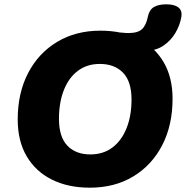

<svg xmlns="http://www.w3.org/2000/svg" viewBox="-20 -858 861 889"><path d="M396 11Q295 11 220 -26.5Q145 -64 103.5 -134.5Q62 -205 62 -305Q62 -427 110 -519.5Q158 -612 244.5 -664Q331 -716 445 -716Q546 -716 621 -678.5Q696 -641 737.5 -570.5Q779 -500 779 -401Q779 -278 731 -185.5Q683 -93 597 -41Q511 11 396 11ZM398 -143Q458 -143 500.5 -175Q543 -207 566 -264.5Q589 -322 589 -397Q589 -481 549.5 -521.5Q510 -562 442 -562Q383 -562 340.5 -530Q298 -498 275.5 -440.5Q253 -383 253 -308Q253 -224 292 -183.5Q331 -143 398 -143ZM547 -624 518 -709Q536 -708 549 -706.5Q562 -705 575 -705Q619 -705 638 -723.5Q657 -742 665 -782Q671 -812 692 -825Q713 -838 750 -838Q787 -838 805.5 -824Q824 -810 820 -781Q813 -740 791.5 -704.5Q770 -669 736.5 -646.5Q703 -624 662 -624Z"/></svg>

Font: Nunito Black
Style: Italic
Weight: 900
Italic angle: -9°
Designer: Vernon Adams
Foundry: Vernon Adams
Version: Version 3.601; ttfautohint (v1.8.2.53-6de2)